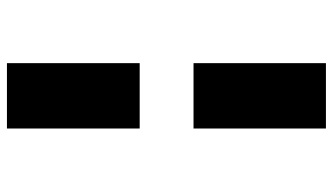

<svg xmlns="http://www.w3.org/2000/svg" viewBox="-228 -552 982 567"><g transform="rotate(90 263.5 -269.0)"><path d="M167 202V-190H360V202ZM167 -349V-740H360V-349Z"/></g></svg>

Font: Lexend Mega ExtraBold
Style: Regular
Weight: 800
Designer: Bonnie Shaver-Troup, Thomas Jockin
Foundry: Lexend
Version: Version 1.007